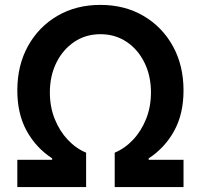

<svg xmlns="http://www.w3.org/2000/svg" viewBox="-20 -757 813 777"><path d="M722.7 0H444.2V-139.2Q485.4 -156.2 518.6 -191.6Q551.8 -226.9 571.4 -275.9Q590.9 -324.9 590.9 -382.8Q590.9 -449.9 564.8 -503.2Q538.7 -556.5 492.5 -587.5Q446.4 -618.6 386.4 -618.6Q326.7 -618.6 280.5 -587.5Q234.4 -556.5 208.1 -503.2Q181.8 -449.9 181.8 -382.8Q181.8 -324.9 201.3 -275.9Q220.9 -226.9 254.1 -191.6Q287.3 -156.2 328.5 -139.2V0H50.1V-110.4H191.1V-116.1Q126.1 -158.4 88.1 -227.1Q50.1 -295.8 50.1 -391Q50.1 -492.5 93.2 -570.5Q136.4 -648.4 212.2 -692.8Q288 -737.2 386.4 -737.2Q484.7 -737.2 560.5 -692.8Q636.4 -648.4 679.5 -570.5Q722.7 -492.5 722.7 -391Q722.7 -295.8 684.7 -227.1Q646.7 -158.4 581.7 -116.1V-110.4H722.7Z"/></svg>

Font: Linik Sans SemiBold
Style: Regular
Weight: 600
Designer: Rasmus Andersson (font), Cristiano Sobral (main changes)
Foundry: rsms
Version: Version 3.018;June 1, 2022;FontCreator 14.0.0.2814 64-bit; t